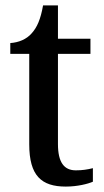

<svg xmlns="http://www.w3.org/2000/svg" viewBox="-20 -679 383 709"><path d="M223 10C266 10 305 0 323 -8V-58C303 -53 284 -50 260 -50C217 -50 194 -79 194 -147V-480H314V-536H194V-659H139C130 -608 117 -578 97 -556C78 -534 49 -522 18 -520V-480H88V-146C88 -30 133 10 223 10Z"/></svg>

Font: Noto Serif Tamil SemiCondensed Medium
Style: Regular
Weight: 500
Width: 4
Designer: Indian Type Foundry, Tom Grace, and the Monotype Design Team
Foundry: Monotype Imaging Inc.
Version: Version 2.004